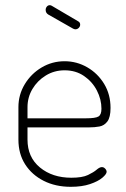

<svg xmlns="http://www.w3.org/2000/svg" viewBox="-20 -714 485 740"><path d="M253 6Q194 6 148.5 -17Q103 -40 77 -80.5Q51 -121 51 -176V-301Q51 -349 75.5 -389.5Q100 -430 140.5 -454Q181 -478 229 -478Q276 -478 316.5 -454.5Q357 -431 381.5 -390.5Q406 -350 406 -298Q406 -262 394 -246Q382 -230 363.5 -226.5Q345 -223 323 -223H86V-176Q86 -108 134 -68.5Q182 -29 255 -29Q297 -29 319 -39.5Q341 -50 352.5 -60Q364 -70 373 -70Q378 -70 382 -67Q386 -64 388.5 -60Q391 -56 391 -52Q391 -43 374.5 -29Q358 -15 327 -4.5Q296 6 253 6ZM86 -258H311Q348 -258 359.5 -265Q371 -272 371 -295Q371 -331 353.5 -365Q336 -399 304 -421Q272 -443 229 -443Q189 -443 156.5 -423Q124 -403 105 -371Q86 -339 86 -301ZM270 -601Q268 -601 265.5 -602Q263 -603 261 -604L166 -658Q156 -664 156 -676Q156 -683 160.5 -688.5Q165 -694 172 -694Q175 -694 179 -692L281 -632Q289 -628 289 -619Q289 -612 283.5 -606.5Q278 -601 270 -601Z"/></svg>

Font: Dosis ExtraLight ExtraLight
Style: Regular
Weight: 250
Version: Version 3.001; ttfautohint (v1.8.2)